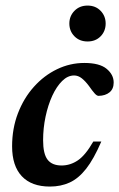

<svg xmlns="http://www.w3.org/2000/svg" viewBox="-20 -674 438 706"><path d="M252.5 -396.5Q229 -396.5 208.5 -376.2Q188 -356 172.2 -321.8Q156.5 -287.5 147.5 -245Q138.5 -202.5 138.5 -158.5Q138.5 -108 155 -86.8Q171.5 -65.5 206.5 -65.5Q238.5 -65.5 266.5 -84.5Q294.5 -103.5 323 -153.5H352.5Q325 -89.5 296.8 -53.5Q268.5 -17.5 236 -2.8Q203.5 12 163.5 12Q96 12 60.2 -26Q24.5 -64 24.5 -136Q24.5 -201.5 46 -257.5Q67.5 -313.5 104.8 -355Q142 -396.5 189.8 -419.5Q237.5 -442.5 290 -442.5Q346 -442.5 372 -421Q398 -399.5 398 -370.5Q398 -347 382.8 -334.5Q367.5 -322 342.5 -321.5Q336 -321.5 327.8 -330.8Q319.5 -340 307 -358Q294 -375.5 280.8 -386Q267.5 -396.5 252.5 -396.5ZM302 -521.5Q272.5 -521.5 253.8 -540.5Q235 -559.5 235 -587.5Q235 -615 253.8 -634.2Q272.5 -653.5 302 -653.5Q331.5 -653.5 350 -634.2Q368.5 -615 368.5 -587.5Q368.5 -559.5 350 -540.5Q331.5 -521.5 302 -521.5Z"/></svg>

Font: Newsreader Text SemiBold
Style: Italic
Weight: 600
Italic angle: -17°
Designer: Hugues Gentile
Foundry: Production Type
Version: Version 1.001